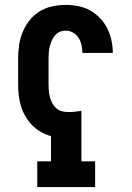

<svg xmlns="http://www.w3.org/2000/svg" viewBox="-20 -763 540 783"><path d="M132 0V-105H188V-208Q166 -214 146 -225.5Q126 -237 110.5 -253Q95 -269 83.5 -289Q72 -309 65.5 -330.5Q59 -352 56.5 -374.5Q54 -397 54 -419V-525Q54 -552 58 -579.5Q62 -607 72.5 -632.5Q83 -658 100.5 -680Q118 -702 141.5 -716.5Q165 -731 192.5 -737Q220 -743 248 -743Q273 -743 299 -738Q325 -733 347.5 -720.5Q370 -708 388 -689Q406 -670 417.5 -647Q429 -624 434.5 -598.5Q440 -573 440 -547H316Q316 -563 312.5 -579Q309 -595 300.5 -608.5Q292 -622 278 -630Q264 -638 248 -638Q235 -638 223.5 -633Q212 -628 204 -618.5Q196 -609 191 -597.5Q186 -586 183 -574Q180 -562 179 -549.5Q178 -537 178 -525V-419Q178 -406 179 -393Q180 -380 183.5 -367Q187 -354 193.5 -342Q200 -330 209.5 -321.5Q219 -313 232 -309.5Q245 -306 259 -306Q272 -306 285.5 -307.5Q299 -309 312 -311V-105H368V0Z"/></svg>

Font: Iosevka Curly Slab Extrabold
Style: Regular
Weight: 800
Monospace: yes
Designer: Belleve Invis
Foundry: Belleve Invis
Version: Version 22.1.2; ttfautohint (v1.8.4)